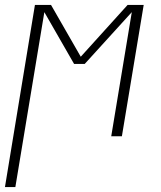

<svg xmlns="http://www.w3.org/2000/svg" viewBox="-29 -550 649 775"><path d="M-9 205 112 -530H177L297 -321L486 -530H551L463 0H420L503 -501L313 -292H270L150 -501L33 205Z"/></svg>

Font: Iosevka Slab XLtExObl
Style: Regular
Weight: 200
Width: 7
Italic angle: -9°
Monospace: yes
Designer: Belleve Invis
Foundry: Belleve Invis
Version: Version 11.1.1; ttfautohint (v1.8.3)